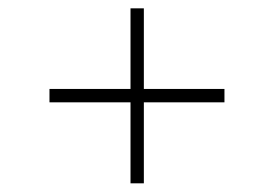

<svg xmlns="http://www.w3.org/2000/svg" viewBox="-20 -500 642 449"><path d="M285.2 -260.7H95.7V-292H285.2V-480.5H316.4V-292H504.9V-260.7H316.4V-71.3H285.2Z"/></svg>

Font: Pretendard Std Thin
Style: Regular
Weight: 100
Designer: Base glyphs from Inter by Rasmus Andersson; Hangeul glyphs from Noto Sans CJK(Source Han Sans) by Jang Soo-young and Kan
Foundry: Kil Hyung-jin
Version: Version 1.309